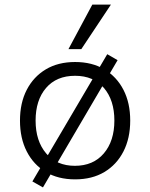

<svg xmlns="http://www.w3.org/2000/svg" viewBox="-20 -773 653 836"><path d="M307 8Q233 8 179.5 -24Q126 -56 96.5 -113.5Q67 -171 67 -248Q67 -325 96.5 -382Q126 -439 179.5 -471Q233 -503 307 -503Q381 -503 434.5 -471Q488 -439 517.5 -382Q547 -325 547 -248Q547 -171 517.5 -113.5Q488 -56 434.5 -24Q381 8 307 8ZM306 -51Q386 -51 432 -105Q478 -159 478 -248Q478 -337 432.5 -390Q387 -443 307 -443Q226 -443 180.5 -390Q135 -337 135 -248Q135 -159 181 -105Q227 -51 306 -51ZM167 43 121 17 447 -537 492 -511ZM278 -559 382 -753H463L334 -559Z"/></svg>

Font: Nunito Sans 7pt Light
Style: Regular
Weight: 300
Designer: Vernon Adams
Foundry: Vernon Adams
Version: Version 3.101;gftools[0.9.27]